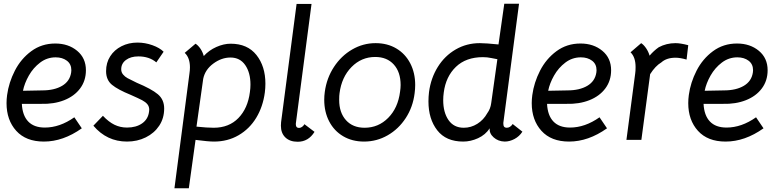

<svg xmlns="http://www.w3.org/2000/svg" viewBox="-20 -748 4183 1028"><path d="M15 -196Q15 -217 18 -239Q27 -306 59.5 -369.5Q92 -433 147.5 -474Q203 -515 276 -515Q346 -515 393 -476Q440 -437 440 -372Q440 -316 409 -274.5Q378 -233 323.5 -211.5Q269 -190 200 -192H97Q100 -130 131 -97.5Q162 -65 220 -65Q300 -65 378 -120L418 -61Q318 10 215 10Q119 10 67 -47.5Q15 -105 15 -196ZM361 -360Q362 -364 362 -372Q362 -405 338 -423Q314 -441 278 -441Q232 -441 195 -413Q158 -385 134.5 -343.5Q111 -302 103 -262L206 -264Q271 -264 312.5 -288.5Q354 -313 361 -360Z M480 -75 531 -128Q562 -95 593 -80Q624 -65 660 -65Q709 -65 741 -87.5Q773 -110 778 -150L779 -160Q779 -178 769 -190Q759 -202 741 -211.5Q723 -221 680 -240Q611 -268 579.5 -294Q548 -320 548 -367Q548 -412 570 -446.5Q592 -481 630.5 -500.5Q669 -520 716 -520Q757 -520 796 -506Q835 -492 856 -471L817 -414Q779 -446 721 -446Q680 -446 654.5 -427Q629 -408 629 -377Q629 -361 639 -349Q649 -337 663 -329.5Q677 -322 712 -305Q791 -272 825 -243.5Q859 -215 859 -167Q859 -115 832.5 -75Q806 -35 760.5 -12.5Q715 10 660 10Q552 10 480 -75Z M1401 -300Q1401 -277 1398 -253Q1388 -177 1352 -117.5Q1316 -58 1257.5 -24Q1199 10 1126 10Q1095 10 1027 1L991 260H914L994 -352Q997 -372 997 -387Q997 -439 969 -465L1027 -514Q1041 -505 1053 -487.5Q1065 -470 1071 -448Q1099 -479 1138.5 -496.5Q1178 -514 1215 -514Q1305 -514 1353 -453.5Q1401 -393 1401 -300ZM1318 -255Q1321 -276 1321 -295Q1321 -359 1293 -399.5Q1265 -440 1214 -440Q1166 -440 1122 -407.5Q1078 -375 1068 -326L1032 -70Q1089 -64 1124 -64Q1206 -64 1256.5 -116Q1307 -168 1318 -255Z M1564 -82Q1564 -63 1581 -63Q1589 -63 1597 -68.5Q1605 -74 1610 -83L1664 -42Q1631 11 1574 11Q1532 11 1508 -12Q1484 -35 1484 -75Q1484 -87 1485 -94L1568 -727H1648L1564 -87Z M1716 -214Q1716 -235 1719 -256Q1729 -330 1768 -389.5Q1807 -449 1865.5 -483Q1924 -517 1991 -517Q2054 -517 2102 -488.5Q2150 -460 2176.5 -409Q2203 -358 2203 -293Q2203 -272 2200 -249Q2191 -175 2152.5 -116Q2114 -57 2055.5 -23.5Q1997 10 1929 10Q1866 10 1817.5 -18.5Q1769 -47 1742.5 -98Q1716 -149 1716 -214ZM2122 -257Q2125 -277 2125 -293Q2125 -362 2088.5 -402.5Q2052 -443 1989 -443Q1915 -443 1862 -389Q1809 -335 1798 -249Q1796 -237 1796 -213Q1796 -145 1832.5 -104.5Q1869 -64 1932 -64Q2006 -64 2058.5 -117Q2111 -170 2122 -257Z M2274 -205Q2274 -230 2277 -255Q2287 -330 2324 -389.5Q2361 -449 2419.5 -483Q2478 -517 2549 -517Q2581 -517 2649 -510L2680 -728H2759L2675 -91V-85Q2675 -64 2693 -64Q2712 -64 2725 -84L2777 -43Q2761 -18 2735 -4Q2709 10 2682 10Q2647 9 2623 -12.5Q2599 -34 2602 -61Q2579 -26 2539.5 -8Q2500 10 2460 10Q2368 10 2321 -50.5Q2274 -111 2274 -205ZM2589 -142Q2606 -165 2610 -196L2643 -431Q2635 -432 2612 -437Q2589 -442 2566 -442Q2475 -442 2421 -390Q2367 -338 2356 -253Q2353 -232 2353 -212Q2353 -146 2381.5 -105Q2410 -64 2463 -64Q2502 -64 2535.5 -85Q2569 -106 2589 -142Z M2827 -196Q2827 -217 2830 -239Q2839 -306 2871.5 -369.5Q2904 -433 2959.5 -474Q3015 -515 3088 -515Q3158 -515 3205 -476Q3252 -437 3252 -372Q3252 -316 3221 -274.5Q3190 -233 3135.5 -211.5Q3081 -190 3012 -192H2909Q2912 -130 2943 -97.5Q2974 -65 3032 -65Q3112 -65 3190 -120L3230 -61Q3130 10 3027 10Q2931 10 2879 -47.5Q2827 -105 2827 -196ZM3173 -360Q3174 -364 3174 -372Q3174 -405 3150 -423Q3126 -441 3090 -441Q3044 -441 3007 -413Q2970 -385 2946.5 -343.5Q2923 -302 2915 -262L3018 -264Q3083 -264 3124.5 -288.5Q3166 -313 3173 -360Z M3665 -506 3656 -429Q3622 -439 3597 -439Q3549 -439 3521 -414Q3489 -395 3461 -351L3414 1H3334L3381 -355Q3383 -367 3383 -389Q3383 -442 3356 -468L3413 -517Q3427 -508 3439.5 -489.5Q3452 -471 3458 -450Q3480 -476 3507 -495Q3548 -517 3597 -517Q3623 -517 3665 -506Z M3665 -196Q3665 -217 3668 -239Q3677 -306 3709.5 -369.5Q3742 -433 3797.5 -474Q3853 -515 3926 -515Q3996 -515 4043 -476Q4090 -437 4090 -372Q4090 -316 4059 -274.5Q4028 -233 3973.5 -211.5Q3919 -190 3850 -192H3747Q3750 -130 3781 -97.5Q3812 -65 3870 -65Q3950 -65 4028 -120L4068 -61Q3968 10 3865 10Q3769 10 3717 -47.5Q3665 -105 3665 -196ZM4011 -360Q4012 -364 4012 -372Q4012 -405 3988 -423Q3964 -441 3928 -441Q3882 -441 3845 -413Q3808 -385 3784.5 -343.5Q3761 -302 3753 -262L3856 -264Q3921 -264 3962.5 -288.5Q4004 -313 4011 -360Z"/></svg>

Font: Bellota
Style: Bold Italic
Weight: 700
Italic angle: -7.5°
Designer: Kemie Guaida
Foundry: Kemie Guaida
Version: Version 4.001